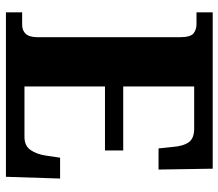

<svg xmlns="http://www.w3.org/2000/svg" viewBox="-66 -688 754 663"><g transform="rotate(90 311.5 -357.0)"><path d="M23 0V-56H66Q86 -56 97.5 -68.5Q109 -81 109 -110V-599Q109 -638 95.5 -648Q82 -658 65 -658H23V-714H563L566 -527H493L488 -575Q485 -613 471.5 -631.5Q458 -650 425 -650H279V-405H500V-342H279V-64H453Q484 -64 498.5 -85Q513 -106 518 -139L525 -187H597L591 0Z"/></g></svg>

Font: Noto Serif Thai SemiCondensed ExtraBold
Style: Regular
Weight: 800
Width: 4
Designer: Monotype Design Team
Foundry: Monotype Imaging Inc.
Version: Version 2.002; ttfautohint (v1.8.4.7-5d5b)